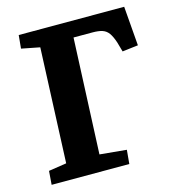

<svg xmlns="http://www.w3.org/2000/svg" viewBox="-105 -792 801 881"><g transform="rotate(-15 295.0 -351.5)"><path d="M32 0 37 -65 122 -78 145 -623 58 -640 64 -703H565L580 -516L505 -507L492 -553Q482 -583 470.5 -599Q459 -615 441 -621Q423 -627 394 -627H304L280 -78L407 -66L401 0Z"/></g></svg>

Font: Literata 18pt
Style: Bold Italic
Weight: 700
Italic angle: -2°
Designer: Latin by Veronika Burian and Jose Scaglione. Greek by Irene Vlachou. Cyrillic by Vera Evstafieva
Foundry: TypeTogether
Version: Version 3.103;gftools[0.9.29]